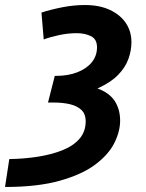

<svg xmlns="http://www.w3.org/2000/svg" viewBox="-79 -558 581 764"><path d="M-59 186 -42 75Q18 74 72 65.5Q126 57 169 40Q212 23 237 -5.5Q262 -34 262 -76Q262 -104 245.5 -120Q229 -136 200.5 -143Q172 -150 134 -150H112L139 -256H143Q192 -256 229 -270.5Q266 -285 286.5 -310.5Q307 -336 307 -370Q307 -402 283 -414Q259 -426 226 -426Q190 -426 152.5 -417.5Q115 -409 95 -401L86 -508Q123 -520 168.5 -529Q214 -538 259 -538Q317 -538 358.5 -518.5Q400 -499 422 -466Q444 -433 444 -390Q444 -357 432 -323.5Q420 -290 391 -260Q362 -230 309 -206Q356 -189 377.5 -156Q399 -123 399 -78Q399 -35 376 11Q353 57 300.5 96.5Q248 136 159.5 161Q71 186 -59 186Z"/></svg>

Font: Ubuntu Sans
Style: Bold Italic
Weight: 700
Italic angle: -13.5°
Designer: Dalton Maag Ltd
Foundry: Dalton Maag Ltd
Version: Version 1.006